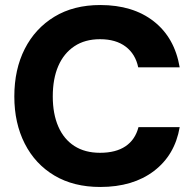

<svg xmlns="http://www.w3.org/2000/svg" viewBox="-20 -732 772 764"><path d="M379 12Q273 12 196.5 -33.5Q120 -79 78.5 -160.5Q37 -242 37 -348Q37 -456 78.5 -537.5Q120 -619 196.5 -665.5Q273 -712 379 -712Q509 -712 592 -647Q675 -582 695 -464H530Q519 -517 480 -546.5Q441 -576 378 -576Q318 -576 276 -548Q234 -520 212 -469.5Q190 -419 190 -348Q190 -279 212 -228.5Q234 -178 276 -151Q318 -124 378 -124Q441 -124 479.5 -150Q518 -176 531 -226H695Q676 -115 592.5 -51.5Q509 12 379 12Z"/></svg>

Font: DM Sans 36pt Black
Style: Regular
Weight: 900
Designer: Colophon Foundry, Jonny Pinhorn
Foundry: Colophon Foundry
Version: Version 4.004;gftools[0.9.30]